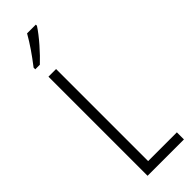

<svg xmlns="http://www.w3.org/2000/svg" viewBox="-311 -962 978 978"><g transform="rotate(-45 178.0 -473.5)"><path d="M218 -939V-947H155C127 -898 96 -853 55 -800V-788H88C128 -825 189 -893 218 -939ZM76 0H338V-51H131V-714H76Z"/></g></svg>

Font: Noto Sans Gujarati ExtraCondensed Light
Style: Regular
Weight: 300
Width: 2
Designer: Jelle Bosma - Monotype Design Team, Universal Thirst
Foundry: Monotype Imaging Inc.
Version: Version 2.106